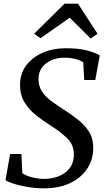

<svg xmlns="http://www.w3.org/2000/svg" viewBox="-20 -1014 574 1045"><path d="M220.5 11Q173 11 129.2 3.5Q85.5 -4 53.8 -14.2Q22 -24.5 10 -33.5L35 -176H96.5L101.5 -71.5Q121 -57.5 154 -49Q187 -40.5 221.5 -40.5Q263.5 -40.5 299.5 -54.8Q335.5 -69 358 -97Q380.5 -125 382 -167.5Q384 -223.5 347 -260Q310 -296.5 255 -331Q215.5 -356 177.2 -386Q139 -416 114.2 -455.8Q89.5 -495.5 89 -549.5Q88.5 -612 122.2 -657.2Q156 -702.5 212.2 -727Q268.5 -751.5 337 -751.5Q410 -751.5 456 -738.8Q502 -726 523 -712.5L498.5 -578.5H438.5L433 -674.5Q417.5 -686 390.8 -693Q364 -700 328.5 -700Q293 -700 261.2 -686.8Q229.5 -673.5 209.8 -648Q190 -622.5 189.5 -584.5Q189.5 -545 208.8 -516Q228 -487 260.2 -463.2Q292.5 -439.5 331 -415Q369 -390.5 405 -362.2Q441 -334 464.2 -297.5Q487.5 -261 487.5 -210.5Q488 -146 454.8 -96Q421.5 -46 361.5 -17.5Q301.5 11 220.5 11ZM166 -830.5 331.5 -994H404.5L511 -830L473 -804.5Q445 -832.5 416.5 -861Q388 -889.5 359.5 -917.5Q320 -889.5 280 -861.8Q240 -834 200 -806Z"/></svg>

Font: Merriweather
Style: Italic
Weight: 400
Italic angle: -7.8°
Designer: Eben Sorkin
Foundry: Eben Sorkin
Version: Version 2.100